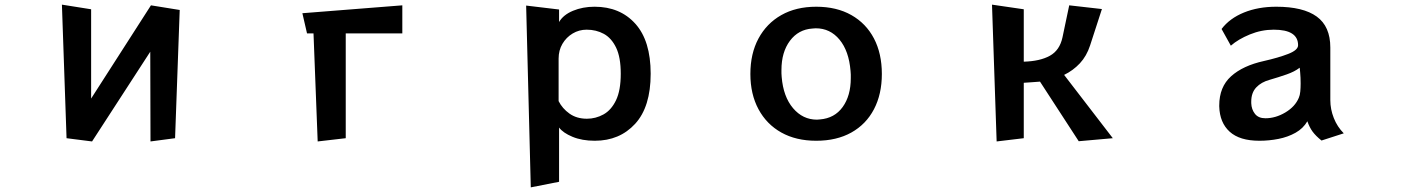

<svg xmlns="http://www.w3.org/2000/svg" viewBox="-20 -596 6040 828"><path d="M629 14 628 -373 377 14 267 0 247 -576 373 -556V-171L631 -573L755 -553L735 0Z M1350 14 1332 -452H1304L1284 -539L1715 -573V-452H1471V0Z M2269 212 2249 -572 2391 -555V-501Q2409 -532 2451 -549.5Q2493 -567 2544 -567Q2654 -567 2720 -493.5Q2786 -420 2786 -278Q2786 -135 2719 -62Q2652 11 2545 11Q2490 11 2449 -6Q2408 -23 2391 -46V188ZM2389 -160Q2405 -128 2436 -106Q2467 -84 2511 -84Q2549 -84 2582.5 -102.5Q2616 -121 2636.5 -163.5Q2657 -206 2657 -278Q2657 -349 2637 -390.5Q2617 -432 2584 -450Q2551 -468 2510 -468Q2477 -468 2449.5 -451.5Q2422 -435 2405.5 -407Q2389 -379 2389 -343Z M3500 11Q3413 11 3349.5 -24.5Q3286 -60 3251 -125Q3216 -190 3216 -277Q3216 -365 3251 -430Q3286 -495 3349.5 -531Q3413 -567 3500 -567Q3588 -567 3651.5 -531Q3715 -495 3749 -430Q3783 -365 3783 -277Q3783 -190 3749 -125Q3715 -60 3651.5 -24.5Q3588 11 3500 11ZM3516 -81Q3579 -86 3614 -134.5Q3649 -183 3649 -259Q3649 -267 3649 -274.5Q3649 -282 3648 -290Q3641 -376 3600.5 -425Q3560 -474 3498 -474Q3494 -474 3491 -473.5Q3488 -473 3484 -473Q3423 -469 3386.5 -420Q3350 -371 3350 -294Q3350 -287 3350 -279.5Q3350 -272 3351 -264Q3358 -179 3400 -129.5Q3442 -80 3503 -80Q3506 -80 3509.5 -80.5Q3513 -81 3516 -81Z M4632 13 4465 -244Q4449 -243 4431.5 -241.5Q4414 -240 4395 -239V0L4278 14L4258 -576L4395 -556V-330Q4465 -332 4507.5 -355.5Q4550 -379 4562 -435L4591 -573L4732 -557L4681 -400Q4666 -354 4637 -323Q4608 -292 4569 -273L4779 0Z M5679 10Q5654 -10 5640.5 -28.5Q5627 -47 5618 -73Q5600 -42 5567 -23.5Q5534 -5 5493.5 3Q5453 11 5411 11Q5326 11 5283 -28Q5240 -67 5238 -137V-141Q5238 -221 5289 -267Q5340 -313 5431 -333Q5493 -347 5535.5 -363.5Q5578 -380 5578 -401Q5578 -468 5473 -468Q5420 -468 5370 -447.5Q5320 -427 5288 -399L5248 -471Q5283 -517 5344.5 -542Q5406 -567 5484 -567Q5600 -567 5658.5 -524.5Q5717 -482 5717 -391V-164Q5717 -125 5732 -87Q5747 -49 5775 -21ZM5376 -151Q5377 -124 5392 -105Q5407 -86 5437 -86Q5481 -86 5523 -111Q5565 -136 5581 -174Q5586 -185 5587.5 -201.5Q5589 -218 5589 -236Q5589 -262 5587 -283Q5585 -304 5585 -304Q5563 -287 5528.5 -275Q5494 -263 5456 -252Q5419 -242 5397.5 -219Q5376 -196 5376 -158Z"/></svg>

Font: RocknRoll One
Style: Regular
Weight: 400
Designer: Fontworks Inc.
Foundry: Fontworks Inc.
Version: Version 1.100